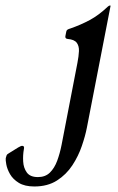

<svg xmlns="http://www.w3.org/2000/svg" viewBox="-180 -487 426 695"><path d="M134.5 -25Q128.8 4.8 116.2 41.4Q103.8 78 81.9 111.4Q60 144.8 26.2 166.4Q-7.5 188 -55.8 188Q-90.5 188 -111.9 174.9Q-133.2 161.8 -143.8 143.2Q-154.2 124.8 -157.2 108.1Q-160.2 91.5 -159.2 85.5Q-158.2 80.5 -156.2 75.6Q-154.2 70.8 -147.5 67.5L-114.2 46.8Q-103.5 40.8 -100.5 40.8Q-90.5 40.8 -93.5 52.8Q-97.5 74.5 -96.1 97.8Q-94.8 121 -82.8 137.5Q-70.8 154 -42.8 154Q-16 154 0.6 137.8Q17.2 121.5 27 95Q36.8 68.5 43 37L100.2 -259Q105 -284 105.8 -302.2Q106.5 -320.5 97.8 -332.2Q89 -344 65 -346Q54.2 -347 57 -358L60 -373Q61 -378 64.9 -380.1Q68.8 -382.2 75 -384Q112.5 -397 145 -414.5Q177.5 -432 210 -462.8Q214.8 -467 217.5 -467H218.5Q220.5 -467 220.2 -465.8Z"/></svg>

Font: Young Serif Light
Style: Italic
Weight: 300
Italic angle: -10.979°
Designer: Bastien Sozeau
Foundry: NBR — Bastien Sozeau
Version: Version 5.001